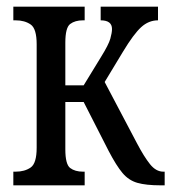

<svg xmlns="http://www.w3.org/2000/svg" viewBox="-20 -556 514 576"><path d="M20 0V-41H27Q54 -41 72 -53.5Q90 -66 90 -113V-423Q90 -470 72 -482.5Q54 -495 27 -495H20V-536H234V-495H229Q205 -495 190.5 -484Q176 -473 176 -428V-300H231L283 -385Q306 -422 311 -440Q316 -458 316 -469Q316 -495 282 -495V-536H454V-495Q426 -495 403.5 -474.5Q381 -454 349 -401L294 -310L391 -126Q412 -86 430 -63.5Q448 -41 470 -41H474V0H462Q418 0 392 -7.5Q366 -15 347.5 -37Q329 -59 306 -103L231 -250H176V-108Q176 -63 190.5 -52Q205 -41 229 -41H234V0Z"/></svg>

Font: Noto Serif ExtraCondensed
Style: Regular
Weight: 400
Width: 2
Designer: Monotype Design Team
Foundry: Monotype Imaging Inc.
Version: Version 2.015